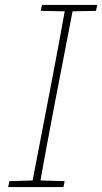

<svg xmlns="http://www.w3.org/2000/svg" viewBox="-20 -758 414 778"><path d="M13 0 18 -24 122 -27H137L242 -24L237 0ZM107 0 187 -415Q203 -497 217.5 -576.5Q232 -656 247 -738H279L200 -329Q184 -247 169 -164.5Q154 -82 139 0ZM145 -714 150 -738H374L369 -714L266 -712H251Z"/></svg>

Font: Source Serif 4 ExtraLight
Style: Italic
Weight: 250
Italic angle: -12°
Designer: Frank Grießhammer
Foundry: Adobe Systems Incorporated
Version: Version 4.004;hotconv 1.0.116;makeotfexe 2.5.65601